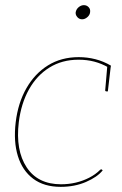

<svg xmlns="http://www.w3.org/2000/svg" viewBox="-20 -720 475 746"><path d="M216 6Q151 6 109 -25.5Q67 -57 49.5 -113.5Q32 -170 41 -245Q50 -320 82.5 -377Q115 -434 166.5 -466Q218 -498 286 -498Q319 -498 350.5 -490Q382 -482 411 -465L410 -458H401Q375 -473 346.5 -480.5Q318 -488 285 -488Q221 -488 172 -457.5Q123 -427 92.5 -372.5Q62 -318 53 -245Q40 -136 83.5 -70Q127 -4 217 -4Q247 -4 274.5 -10.5Q302 -17 326.5 -29.5Q351 -42 369 -60Q374 -64 377 -60L379 -58Q358 -32 314 -13Q270 6 216 6ZM397 -465 410 -459 399 -365H393Q390 -365 389 -367.5Q388 -370 389 -372ZM299 -645Q288 -645 280.5 -653.5Q273 -662 274 -672Q276 -684 285.5 -692Q295 -700 306 -700Q317 -700 324.5 -692Q332 -684 330 -672Q329 -662 319.5 -653.5Q310 -645 299 -645Z"/></svg>

Font: Aleo Thin
Style: Italic
Weight: 250
Italic angle: -7°
Designer: Alessio Laiso
Foundry: Alessio Laiso
Version: Version 2.001;gftools[0.9.29]